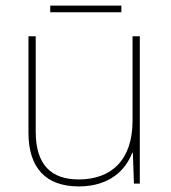

<svg xmlns="http://www.w3.org/2000/svg" viewBox="-20 -658 613 688"><path d="M415 -638H160V-614H415ZM481 -528H455V-226C455 -82 377 -15 262 -15C163 -15 108 -68 108 -186V-528H82V-182C82 -57 144 10 262 10C374 10 431 -50 454 -111H456L460 0H481Z"/></svg>

Font: Noto Sans Lao Thin
Style: Regular
Weight: 100
Designer: Monotype Design Team
Foundry: Monotype Imaging Inc.
Version: Version 2.003